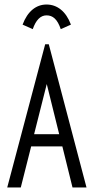

<svg xmlns="http://www.w3.org/2000/svg" viewBox="-20 -830 415 850"><path d="M125 -701C139 -741 159 -762 186 -762C214 -762 234 -745 249 -701L294 -721C272 -780 233 -810 186 -810C140 -810 102 -780 80 -721ZM301 0H363L196 -634H180L12 0H72L118 -182H256ZM187 -458 242 -236H131Z"/></svg>

Font: Inconsolata Condensed Thin
Style: Regular
Weight: 100
Width: 3
Monospace: yes
Designer: Raph Levien, Cyreal, Brenton Simpson
Foundry: Raph Levien, Cyreal, Google
Version: Version 3.100